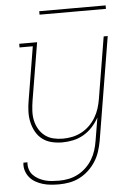

<svg xmlns="http://www.w3.org/2000/svg" viewBox="-60 -725 720 994"><g transform="rotate(-5 300.0 -228.0)"><path d="M207 223Q185 223 163.5 221Q142 219 122 213Q102 207 84.5 197Q67 187 54.5 172Q42 157 35.5 137Q29 117 32 95H53Q51 114 56.5 131.5Q62 149 74 161.5Q86 174 101.5 182.5Q117 191 134 196Q151 201 170 202.5Q189 204 208 204Q233 204 258 199Q283 194 306 182Q329 170 348.5 151.5Q368 133 381.5 110.5Q395 88 402.5 64Q410 40 414 15L434 -105Q420 -79 399.5 -56.5Q379 -34 353 -19Q327 -4 298.5 2Q270 8 242 8Q214 8 187 1.5Q160 -5 139 -21Q118 -37 105 -60.5Q92 -84 86 -111Q80 -138 81 -166.5Q82 -195 87 -223L133 -501H64V-520H157L107 -220Q103 -195 101.5 -169Q100 -143 105 -119Q110 -95 122 -74Q134 -53 153 -38Q172 -23 196.5 -17Q221 -11 247 -11Q271 -11 295.5 -16Q320 -21 343 -33Q366 -45 385 -63.5Q404 -82 417.5 -104.5Q431 -127 438.5 -151Q446 -175 450 -199L503 -520H524L435 18Q430 45 421.5 71.5Q413 98 397.5 122.5Q382 147 360.5 167Q339 187 313.5 200Q288 213 260.5 218Q233 223 207 223ZM527 -661H182V-679H527Z"/></g></svg>

Font: Iosevka HT Thin Extended
Style: Italic
Weight: 100
Width: 7
Italic angle: -9°
Monospace: yes
Designer: Belleve Invis
Foundry: Belleve Invis
Version: Version 32.3.0; ttfautohint (v1.8.4)